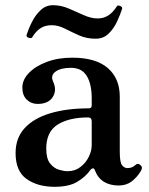

<svg xmlns="http://www.w3.org/2000/svg" viewBox="-20 -707 572 739"><path d="M190 12Q125 12 82.5 -18Q40 -48 40 -118Q40 -176 75 -214Q110 -252 173.5 -271Q237 -290 322 -290Q333 -290 333 -301V-329Q333 -383 314 -414.5Q295 -446 253 -446Q214 -446 194 -431.5Q174 -417 184 -394Q200 -360 183 -333.5Q166 -307 125 -307Q100 -307 83 -323.5Q66 -340 66 -370Q66 -400 91 -426Q116 -452 159.5 -468.5Q203 -485 258 -485Q349 -485 395 -445Q441 -405 441 -335V-123Q441 -83 449.5 -71.5Q458 -60 471 -60Q481 -60 488.5 -63.5Q496 -67 500 -71Q511 -82 522 -70Q527 -65 526 -59Q525 -53 521 -47Q507 -24 486.5 -8.5Q466 7 437 7Q404 7 380.5 -7Q357 -21 345 -52Q342 -60 337 -59Q332 -58 328 -53Q309 -26 277 -7Q245 12 190 12ZM240 -48Q269 -48 290 -64.5Q311 -81 322 -104Q333 -127 333 -148V-240Q333 -255 319 -255Q246 -255 202 -227.5Q158 -200 158 -135Q158 -96 173 -77.5Q188 -59 207.5 -53.5Q227 -48 240 -48ZM348 -558Q313 -558 284 -571Q255 -584 229.5 -597Q204 -610 179 -610Q154 -610 136 -598.5Q118 -587 103 -562Q99 -559 90.5 -561.5Q82 -564 82 -571Q90 -597 103.5 -623.5Q117 -650 137 -668.5Q157 -687 184 -687Q215 -687 245 -674Q275 -661 303 -648.5Q331 -636 356 -636Q378 -636 396 -647Q414 -658 430 -683Q433 -688 442.5 -684Q452 -680 450 -673Q443 -651 430.5 -624Q418 -597 398 -577.5Q378 -558 348 -558Z"/></svg>

Font: Zen Antique Soft
Style: Regular
Weight: 400
Designer: Yoshimichi Ohira
Foundry: Positype
Version: Version 1.001